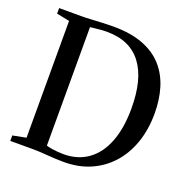

<svg xmlns="http://www.w3.org/2000/svg" viewBox="-134 -875 981 1008"><g transform="rotate(20 357.0 -371.0)"><path d="M322 8Q302 8 279 6.8Q256 5.5 232.8 3.8Q209.5 2 189.2 1Q169 0 154 0H27V-30.5L101.5 -45V-697.5L29.5 -712V-743H152.5Q179.5 -743 209.5 -744.8Q239.5 -746.5 270.2 -748Q301 -749.5 330.5 -749.5Q427.5 -749.5 496 -723.5Q564.5 -697.5 607.2 -649.8Q650 -602 670 -537Q690 -472 690 -394.5Q690 -304 664 -229.5Q638 -155 589.5 -101.5Q541 -48 473.2 -19.2Q405.5 9.5 322 8ZM317 -30Q394.5 -31 450.5 -71.8Q506.5 -112.5 536.5 -190Q566.5 -267.5 566.5 -377.5Q566.5 -458.5 550.8 -520.5Q535 -582.5 503 -625.2Q471 -668 422.5 -690Q374 -712 308 -712Q288.5 -712 270.2 -710.2Q252 -708.5 237.5 -706.8Q223 -705 216 -704.5V-42.5Q230 -38 247.2 -35.2Q264.5 -32.5 282.8 -31.2Q301 -30 317 -30Z"/></g></svg>

Font: Merriweather 96pt Medium
Style: Regular
Weight: 500
Version: Version 2.100